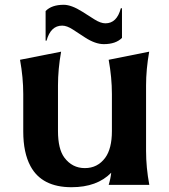

<svg xmlns="http://www.w3.org/2000/svg" viewBox="-20 -780 714 810"><path d="M172.4 -733.4Q197.8 -759.8 249 -759.8Q281.2 -759.8 327.6 -730.5L378.4 -698.2Q404.8 -681.6 424.8 -681.6Q473.1 -681.6 489.7 -745.1H494.6V-620.1Q468.3 -593.8 418 -593.8Q381.8 -593.8 338.4 -622.1L287.6 -655.3Q262.2 -671.9 242.2 -671.9Q193.8 -671.9 176.3 -608.4H172.4ZM609.9 0H438.5Q446.3 -24.9 449.2 -51.3Q389.6 9.8 281.7 9.8Q156.7 9.8 108.9 -78.6Q78.1 -135.3 78.1 -225.6V-383.3Q78.1 -452.6 64.5 -527.8L237.8 -562Q224.6 -487.8 224.6 -419.4V-227.5Q224.6 -151.4 251.5 -115.2Q284.7 -70.8 337.9 -70.8Q391.6 -70.8 423.8 -114.3Q452.1 -152.8 452.1 -227.5V-383.3Q452.1 -452.6 438.5 -527.8L609.4 -562Q596.2 -487.3 596.2 -419.4V-143.6Q596.2 -73.2 609.9 0Z"/></svg>

Font: Classica
Style: Bold
Weight: 700
Designer: Wojciech Kalinowski "wmk69" (wmk69@o2.pl)
Foundry: Wojciech Kalinowski "wmk69" (wmk69@o2.pl)
Version: Version 2.1.1; 2021-05-14